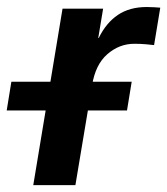

<svg xmlns="http://www.w3.org/2000/svg" viewBox="-85 -541 489 561"><path d="M12.2 0 97.7 -515.6H216.3L202.1 -430.2H203.6Q225.1 -474.1 259.3 -497.3Q293.5 -520.5 343.8 -520.5Q356 -520.5 366 -519.8Q376 -519 383.3 -518.6L365.2 -409.2Q358.4 -410.2 342 -411.6Q325.7 -413.1 307.6 -413.1Q263.7 -413.1 228.8 -382.8Q193.8 -352.5 184.1 -292L135.3 0ZM-65.4 -218.3 -51.8 -302.2H299.8L286.1 -218.3Z"/></svg>

Font: Inter Display SemiBold
Style: Italic
Weight: 600
Italic angle: -9.39999°
Designer: Rasmus Andersson
Foundry: rsms
Version: Version 4.000;git-a52131595